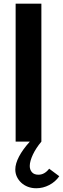

<svg xmlns="http://www.w3.org/2000/svg" viewBox="-20 -770 342 1044"><path d="M65 0V-750H205V0ZM177.3 253.6Q152.7 253.6 131.8 245.7Q110.9 237.7 95.7 223.6Q80.5 209.5 71.8 191.1Q63.2 172.7 63.2 151.4Q63.2 120 83.4 81.4Q103.6 42.7 142.3 0H205Q190.5 17.3 178.9 35Q167.3 52.7 159.1 70Q150.9 87.3 146.4 103.2Q141.8 119.1 141.8 132.3Q141.8 152.7 153.6 166.4Q165.5 180 189.1 180Q222.3 180 247.3 147.3L302.3 188.2Q281.4 218.6 247.7 236.1Q214.1 253.6 177.3 253.6Z"/></svg>

Font: Spartan
Style: Bold
Weight: 700
Designer: Matt Bailey, Mirko Velimirovic
Foundry: Matt Bailey
Version: Version 1.005